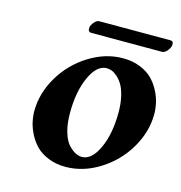

<svg xmlns="http://www.w3.org/2000/svg" viewBox="-88 -630 676 719"><g transform="rotate(15 249.5 -270.0)"><path d="M283.2 -387.2Q245.1 -387.2 219 -330.3Q192.9 -273.4 192.9 -189.9Q192.9 -147.9 202.1 -116.7Q211.4 -85.4 225.6 -70.3Q239.7 -55.2 252.9 -48.6Q266.1 -42 277.8 -42Q315.9 -42 342 -98.6Q368.2 -155.3 368.2 -238.8Q368.2 -272.9 361.8 -300Q355.5 -327.1 345.9 -343Q336.4 -358.9 324.5 -369.4Q312.5 -379.9 302.5 -383.5Q292.5 -387.2 283.2 -387.2ZM228 9.8Q191.9 9.8 162.4 -2Q132.8 -13.7 114.5 -32Q96.2 -50.3 84 -74Q71.8 -97.7 66.9 -119.6Q62 -141.6 62 -162.1Q62 -231.4 100.1 -295.7Q138.2 -359.9 201.4 -399.4Q264.6 -439 333 -439Q369.1 -439 398.7 -427.2Q428.2 -415.5 446.5 -397.2Q464.8 -378.9 477.1 -355.2Q489.3 -331.5 494.1 -309.6Q499 -287.6 499 -267.1Q499 -197.8 460.9 -133.5Q422.9 -69.3 359.6 -29.8Q296.4 9.8 228 9.8ZM466.8 -500H192.9Q178.2 -500 180.2 -518.1Q181.6 -527.8 191.2 -538.8Q200.7 -549.8 210 -549.8H485.8Q499 -549.8 497.1 -533.2Q495.6 -522.5 486.1 -511.2Q476.6 -500 466.8 -500Z"/></g></svg>

Font: Common Serif
Style: Bold Italic
Weight: 700
Italic angle: -12°
Designer: Philipp H. Poll, Khaled Hosny
Foundry: Stefan Peev, Context Ltd.
Version: Version 1.026